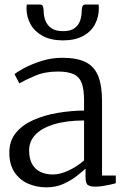

<svg xmlns="http://www.w3.org/2000/svg" viewBox="-20 -813 551 844"><path d="M184 10.5Q141 10.5 104 -5.5Q67 -21.5 44 -55.5Q21 -89.5 21 -142.5Q21 -194 49.8 -229Q78.5 -264 126.2 -285.2Q174 -306.5 232 -316.5Q290 -326.5 349.5 -327V-370.5Q349.5 -418.5 339.8 -446.2Q330 -474 305 -486.2Q280 -498.5 234.5 -498.5Q177.5 -498.5 133.8 -479.8Q90 -461 65 -446.5L44 -487Q54.5 -496.5 86.5 -513.8Q118.5 -531 162.5 -545Q206.5 -559 253.5 -559Q318.5 -559 356.8 -539.8Q395 -520.5 411.8 -478.5Q428.5 -436.5 428.5 -369V-41.5H489V-7.5Q478 -4.5 462.8 -1Q447.5 2.5 430.5 5Q413.5 7.5 398.5 7.5Q377 7.5 366.5 0.5Q356 -6.5 356 -34.5V-72Q344 -60.5 319.2 -40.8Q294.5 -21 260.2 -5.2Q226 10.5 184 10.5ZM212.5 -46Q244.5 -46 282.2 -63.8Q320 -81.5 349.5 -108V-283.5Q270.5 -283 216.8 -266.5Q163 -250 135.5 -220.8Q108 -191.5 108 -152.5Q108 -114 122 -90.5Q136 -67 159.5 -56.5Q183 -46 212.5 -46ZM156.5 -793Q166.5 -793 169.2 -783.5Q172 -774 172 -762.5Q172 -744 179 -724Q186 -704 204.5 -690Q223 -676 257.5 -676Q291 -676 308.8 -690Q326.5 -704 332.8 -724Q339 -744 339 -762.5Q339 -774 342 -783.5Q345 -793 355 -793H413.5Q413.5 -789 414 -784.8Q414.5 -780.5 414.5 -776.5Q414.5 -738.5 397.5 -706.2Q380.5 -674 345.2 -654.8Q310 -635.5 256.5 -635.5Q204 -635.5 168.2 -654.8Q132.5 -674 114.5 -706.2Q96.5 -738.5 96.5 -776.5Q96.5 -780.5 97 -784.8Q97.5 -789 97.5 -793Z"/></svg>

Font: Merriweather 36pt Light
Style: Regular
Weight: 300
Designer: Eben Sorkin
Foundry: Eben Sorkin
Version: Version 2.100